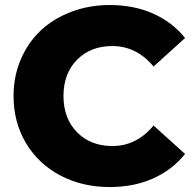

<svg xmlns="http://www.w3.org/2000/svg" viewBox="-20 -734 770 768"><path d="M418.9 14.2Q309.1 14.2 221.2 -32.2Q133.3 -78.6 83.7 -161.9Q34.2 -245.1 34.2 -350.1Q34.2 -428.7 63.2 -496.6Q92.3 -564.5 143.1 -612.1Q193.8 -659.7 265.4 -686.8Q336.9 -713.9 418.9 -713.9Q515.1 -713.9 592 -679.9Q668.9 -646 720.2 -582L594.2 -467.8Q526.4 -549.8 429.2 -549.8Q342.3 -549.8 288.1 -494.9Q233.9 -439.9 233.9 -350.1Q233.9 -260.3 288.1 -205.1Q342.3 -149.9 429.2 -149.9Q526.4 -149.9 594.2 -231.9L720.2 -118.2Q668.9 -54.2 592 -20Q515.1 14.2 418.9 14.2Z"/></svg>

Font: Montserrat ExtraBold
Style: Regular
Weight: 800
Designer: Julieta Ulanovsky
Foundry: Julieta Ulanovsky
Version: Version 9.000